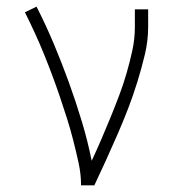

<svg xmlns="http://www.w3.org/2000/svg" viewBox="-20 -558 540 578"><path d="M224 0Q224 -34 216.5 -68Q209 -102 200.5 -135.5Q192 -169 181.5 -202Q171 -235 160 -267.5Q149 -300 137 -332Q125 -364 112 -396Q99 -428 84.5 -459.5Q70 -491 55 -521L90 -538Q118 -483 142 -426Q166 -369 187 -311Q208 -253 226 -193.5Q244 -134 256 -74Q271 -106 285 -138.5Q299 -171 312.5 -204Q326 -237 338.5 -270Q351 -303 361 -337.5Q371 -372 378.5 -406.5Q386 -441 386 -477V-530H426V-477Q426 -435 416 -393.5Q406 -352 393.5 -311.5Q381 -271 366 -232Q351 -193 334 -154Q317 -115 299.5 -76.5Q282 -38 264 0Z"/></svg>

Font: Iosevka Slab Extralight
Style: Regular
Weight: 200
Monospace: yes
Designer: Belleve Invis
Foundry: Belleve Invis
Version: Version 11.1.1; ttfautohint (v1.8.3)